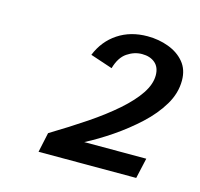

<svg xmlns="http://www.w3.org/2000/svg" viewBox="-67 -857 547 526"><g transform="rotate(15 206.5 -594.5)"><path d="M84 -403 96 -459Q149 -491 193.5 -521Q238 -551 271 -580Q304 -609 322 -636Q340 -663 340 -688Q340 -711 326 -723Q312 -735 289 -735Q267 -735 247 -721.5Q227 -708 218 -676L155 -697Q172 -739 207.5 -762.5Q243 -786 291 -786Q323 -786 351 -775.5Q379 -765 396 -744.5Q413 -724 413 -693Q413 -657 393 -623.5Q373 -590 340.5 -560Q308 -530 270.5 -504.5Q233 -479 198 -461H374L361 -403Z"/></g></svg>

Font: Atkinson Hyperlegible Next
Style: Italic
Weight: 400
Italic angle: -12°
Designer: Elliott Scott, Megan Eiswerth, Linus Boman, Theodore Petrosky, Letters from Sweden
Foundry: Applied Design Works, Letters from Sweden
Version: Version 2.001